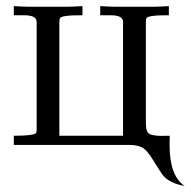

<svg xmlns="http://www.w3.org/2000/svg" viewBox="-20 -471 620 624"><path d="M580.1 133.3Q530.8 125 508.8 97.7Q502.9 90.3 478.5 50.8Q460.4 21.5 448.7 12.7Q431.6 0 400.9 0H24.9V-29.8Q93.3 -29.8 97.7 -39.6Q99.1 -43.5 99.1 -51.3V-399.9Q99.1 -421.4 58.6 -421.4H24.9V-451.2Q56.2 -449.2 69.3 -449.2H201.7Q217.3 -449.2 248 -451.2V-421.4Q179.2 -421.9 174.8 -411.6Q172.9 -407.2 172.9 -399.9V-29.8H379.9V-399.9Q379.9 -421.4 339.4 -421.4H305.7V-451.2Q336.9 -449.2 350.1 -449.2H482.4Q498 -449.2 528.8 -451.2V-421.4Q460.4 -421.9 455.6 -411.6Q454.1 -407.2 454.1 -399.9V-72.3Q454.1 -48.8 460.2 -40.5Q466.3 -32.2 487.8 -30.3Q497.1 -28.8 531.7 -29.8Q531.7 -22.9 531.2 -12.7Q531.2 -2.9 531.2 1Q531.2 101.1 580.1 133.3Z"/></svg>

Font: Kurinto Book Core
Style: Regular
Weight: 400
Designer: Kurinto was developed by Clint Goss from a range of fonts that are compatible with the SIL Open Font License Version 1.1
Foundry: Clinton F. Goss
Version: Version 2.196; July 25, 2020